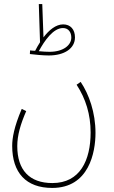

<svg xmlns="http://www.w3.org/2000/svg" viewBox="-20 -695 560 945"><path d="M220 -422C298 -422 349 -457 349 -511C349 -550 327 -575 291 -575C255 -575 221 -547 194 -511L188 -675H171L177 -487C168 -473 160 -459 153 -445C145 -445 137 -446 128 -447L127 -429C150 -426 193 -422 220 -422ZM290 -557C317 -557 331 -536 331 -510C331 -473 292 -440 224 -440C209 -440 192 -441 171 -443C199 -495 242 -557 290 -557ZM40 23C40 155 108 230 237 230C418 230 450 55 450 -41C450 -141 418 -231 377 -292L357 -278C402 -209 426 -132 426 -43C426 94 374 206 238 206C125 206 65 142 65 24C65 -29 81 -84 109 -148L87 -159C49 -70 40 -15 40 23Z"/></svg>

Font: Noto Sans Arabic ExtCond Thin
Style: Regular
Weight: 100
Width: 2
Designer: Monotype Design Team, Nadine Chahine, Nizar Qandah and Khaled Hosny
Foundry: Monotype Imaging Inc.
Version: Version 2.012